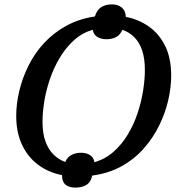

<svg xmlns="http://www.w3.org/2000/svg" viewBox="-20 -795 832 876"><path d="M324 61Q296 61 279.5 48Q263 35 263 4Q202 -8 155 -42.5Q108 -77 81 -133.5Q54 -190 54 -266Q54 -321 68 -380Q82 -439 110 -495.5Q138 -552 181 -598.5Q224 -645 282 -677Q340 -709 413 -720Q422 -750 442 -762.5Q462 -775 490 -775Q518 -775 535.5 -760.5Q553 -746 554 -718Q612 -707 659 -674Q706 -641 733.5 -585.5Q761 -530 761 -450Q761 -396 747.5 -337.5Q734 -279 706 -222Q678 -165 635.5 -117Q593 -69 534.5 -36.5Q476 -4 401 6Q394 37 373.5 49Q353 61 324 61ZM278 -56Q287 -78 306 -88Q325 -98 349 -98Q374 -98 390.5 -87.5Q407 -77 411 -55Q460 -69 498 -102.5Q536 -136 563.5 -182Q591 -228 608 -279.5Q625 -331 633 -382Q641 -433 641 -476Q641 -528 628.5 -565Q616 -602 592.5 -625.5Q569 -649 538 -659Q529 -636 510 -626Q491 -616 466 -616Q441 -616 424 -626.5Q407 -637 403 -659Q354 -645 316.5 -610.5Q279 -576 252 -530.5Q225 -485 207.5 -433.5Q190 -382 182 -332Q174 -282 174 -239Q174 -188 187 -151Q200 -114 223.5 -90.5Q247 -67 278 -56Z"/></svg>

Font: ET Text
Style: Italic
Weight: 470
Italic angle: -12°
Designer: Monotype Design Team
Foundry: Monotype Imaging Inc.
Version: Version 2.009